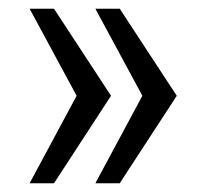

<svg xmlns="http://www.w3.org/2000/svg" viewBox="-20 -546 469 441"><path d="M255 -526 386 -326 255 -125H199L307 -326L199 -526ZM104 -526 235 -326 104 -125H48L156 -326L48 -526Z"/></svg>

Font: Archivo Condensed Light
Style: Regular
Weight: 300
Width: 3
Designer: Hector Gatti
Foundry: Omnibus-Type
Version: Version 2.001